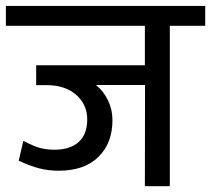

<svg xmlns="http://www.w3.org/2000/svg" viewBox="-35 -645 730 665"><path d="M354.5 -229Q354.5 -149.4 305.9 -101.6Q257.3 -53.7 168.5 -53.7Q132.8 -53.7 101.3 -61.8Q69.8 -69.8 29.8 -88.4L45.9 -157.2Q80.6 -138.7 104.5 -132.3Q128.4 -126 157.2 -126.5Q210 -127.4 238.5 -154.1Q267.1 -180.7 267.1 -231.7Q267.1 -282.7 229 -316.4Q190.9 -350.1 126.5 -350.1H90.3V-418.9H466.8V-555.7H-14.6V-624.5H675.8V-555.7H553.2V0H466.8L467.3 -350.6H297.4Q324.2 -328.6 339.4 -296.9Q354.5 -265.1 354.5 -229Z"/></svg>

Font: Yantramanav
Style: Regular
Weight: 400
Version: Version 1.000;PS 1.0;hotconv 1.0.72;makeotf.lib2.5.5900; ttf